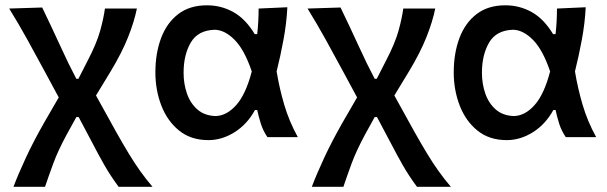

<svg xmlns="http://www.w3.org/2000/svg" viewBox="-20 -530 2346 742"><path d="M32 192Q51 142 79.8 80Q108.5 18 150 -55L207 -153.5L152 -255.5Q120 -315 86 -376.5Q52 -438 15.5 -497L143 -501Q158.5 -469.5 177.5 -428.8Q196.5 -388 214.5 -349.2Q232.5 -310.5 245 -284.5L275 -225.5H283L318 -294Q353.5 -362 367 -410.8Q380.5 -459.5 385.5 -497H509Q499 -447 475 -386.5Q451 -326 407.5 -254L351 -161L429 -20Q456 28 478 64.2Q500 100.5 521.8 131Q543.5 161.5 569.5 192H438.5Q407 149.5 383.2 107.8Q359.5 66 337 22.5L284 -77.5H275L238 -10.5Q203.5 53.5 185.8 102Q168 150.5 154 192Z M785.5 11.5Q717.5 11.5 672 -25.5Q626.5 -62.5 603.5 -122.2Q580.5 -182 580.5 -250Q580.5 -324 602.5 -382.8Q624.5 -441.5 668.8 -475.5Q713 -509.5 780 -509.5Q835 -509.5 882 -483.2Q929 -457 964.5 -398H974Q977 -424.5 978.2 -449.2Q979.5 -474 979.5 -497L1090.5 -502Q1087.5 -440.5 1075.5 -376Q1063.5 -311.5 1049 -254Q1059.5 -190 1078.5 -125.2Q1097.5 -60.5 1131 0H1013.5Q997 -24 988.2 -51.5Q979.5 -79 974 -105H965.5Q935.5 -50 886.8 -19.2Q838 11.5 785.5 11.5ZM813 -81.5Q856 -82.5 893 -124Q930 -165.5 953 -254Q924.5 -338 886.5 -376.2Q848.5 -414.5 809.5 -415Q745 -413 717.2 -365.5Q689.5 -318 689.5 -249Q689.5 -206 702.5 -168.5Q715.5 -131 742.8 -107Q770 -83 813 -81.5Z M1185 192Q1204 142 1232.8 80Q1261.5 18 1303 -55L1360 -153.5L1305 -255.5Q1273 -315 1239 -376.5Q1205 -438 1168.5 -497L1296 -501Q1311.5 -469.5 1330.5 -428.8Q1349.5 -388 1367.5 -349.2Q1385.5 -310.5 1398 -284.5L1428 -225.5H1436L1471 -294Q1506.5 -362 1520 -410.8Q1533.5 -459.5 1538.5 -497H1662Q1652 -447 1628 -386.5Q1604 -326 1560.5 -254L1504 -161L1582 -20Q1609 28 1631 64.2Q1653 100.5 1674.8 131Q1696.5 161.5 1722.5 192H1591.5Q1560 149.5 1536.2 107.8Q1512.5 66 1490 22.5L1437 -77.5H1428L1391 -10.5Q1356.5 53.5 1338.8 102Q1321 150.5 1307 192Z M1938.5 11.5Q1870.5 11.5 1825 -25.5Q1779.5 -62.5 1756.5 -122.2Q1733.5 -182 1733.5 -250Q1733.5 -324 1755.5 -382.8Q1777.5 -441.5 1821.8 -475.5Q1866 -509.5 1933 -509.5Q1988 -509.5 2035 -483.2Q2082 -457 2117.5 -398H2127Q2130 -424.5 2131.2 -449.2Q2132.5 -474 2132.5 -497L2243.5 -502Q2240.5 -440.5 2228.5 -376Q2216.5 -311.5 2202 -254Q2212.5 -190 2231.5 -125.2Q2250.5 -60.5 2284 0H2166.5Q2150 -24 2141.2 -51.5Q2132.5 -79 2127 -105H2118.5Q2088.5 -50 2039.8 -19.2Q1991 11.5 1938.5 11.5ZM1966 -81.5Q2009 -82.5 2046 -124Q2083 -165.5 2106 -254Q2077.5 -338 2039.5 -376.2Q2001.5 -414.5 1962.5 -415Q1898 -413 1870.2 -365.5Q1842.5 -318 1842.5 -249Q1842.5 -206 1855.5 -168.5Q1868.5 -131 1895.8 -107Q1923 -83 1966 -81.5Z"/></svg>

Font: Commissioner Flair Medium
Style: Regular
Weight: 500
Designer: Kostas Bartsokas
Foundry: Kostas Bartsokas
Version: Version 1.000; ttfautohint (v1.8.3)